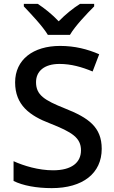

<svg xmlns="http://www.w3.org/2000/svg" viewBox="-20 -961 590 991"><path d="M227 -781H341C367 -826 429 -891 466 -928V-941H393C358 -919 318 -887 283 -851C249 -887 210 -918 175 -941H103V-928C139 -890 200 -826 227 -781ZM505 -193C505 -305 437 -353 316 -401C208 -444 166 -471 166 -537C166 -593 208 -631 287 -631C347 -631 403 -615 458 -592L492 -681C432 -707 367 -724 290 -724C151 -724 58 -653 58 -536C58 -419 133 -364 238 -324C352 -279 398 -250 398 -185C398 -122 350 -82 254 -82C179 -82 103 -105 50 -129V-27C98 -3 169 10 247 10C407 10 505 -66 505 -193Z"/></svg>

Font: Noto Sans Gujarati Medium
Style: Regular
Weight: 500
Designer: Jelle Bosma - Monotype Design Team, Universal Thirst
Foundry: Monotype Imaging Inc.
Version: Version 2.106